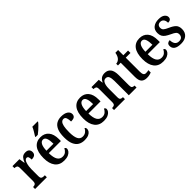

<svg xmlns="http://www.w3.org/2000/svg" viewBox="234 -1977 3198 3198"><g transform="rotate(-45 1833.0 -378.0)"><path d="M20 0V-47H23Q52 -47 71 -59.5Q90 -72 90 -119V-421Q90 -465 72.5 -477Q55 -489 26 -489H23V-536H187L203 -434H207Q226 -485 254.5 -516Q283 -547 336 -547Q383 -547 405 -524.5Q427 -502 427 -465Q427 -387 327 -387Q327 -428 318 -448Q309 -468 285 -468Q265 -468 251 -450Q237 -432 228 -403Q219 -374 214.5 -340.5Q210 -307 210 -275V-114Q210 -70 227.5 -58.5Q245 -47 272 -47H297V0Z M701 10Q594 10 538.5 -62Q483 -134 483 -264Q483 -405 537.5 -476.5Q592 -548 692 -548Q784 -548 836.5 -486.5Q889 -425 889 -306V-261H604Q605 -154 636.5 -104.5Q668 -55 728 -55Q773 -55 801.5 -79Q830 -103 845 -136Q856 -132 864 -122.5Q872 -113 872 -98Q872 -75 854 -50Q836 -25 798.5 -7.5Q761 10 701 10ZM770 -317Q770 -396 752.5 -443Q735 -490 694 -490Q653 -490 630 -445.5Q607 -401 605 -317ZM638 -619Q659 -652 683.5 -692Q708 -732 721 -766H847V-756Q836 -739 809 -711Q782 -683 749.5 -654.5Q717 -626 690 -606H638Z M1180 10Q1117 10 1070 -17Q1023 -44 996 -104.5Q969 -165 969 -265Q969 -373 996.5 -434.5Q1024 -496 1071 -522Q1118 -548 1176 -548Q1257 -548 1300 -519Q1343 -490 1343 -444Q1343 -411 1321.5 -391Q1300 -371 1239 -371Q1239 -420 1226.5 -456Q1214 -492 1179 -492Q1152 -492 1132 -472Q1112 -452 1101 -403Q1090 -354 1090 -266Q1090 -162 1116 -108.5Q1142 -55 1201 -55Q1245 -55 1275.5 -78.5Q1306 -102 1321 -136Q1342 -122 1342 -94Q1342 -71 1326.5 -47Q1311 -23 1275 -6.5Q1239 10 1180 10Z M1635 10Q1528 10 1472.5 -62Q1417 -134 1417 -264Q1417 -405 1471.5 -476.5Q1526 -548 1626 -548Q1718 -548 1770.5 -486.5Q1823 -425 1823 -306V-261H1538Q1539 -154 1570.5 -104.5Q1602 -55 1662 -55Q1707 -55 1735.5 -79Q1764 -103 1779 -136Q1790 -132 1798 -122.5Q1806 -113 1806 -98Q1806 -75 1788 -50Q1770 -25 1732.5 -7.5Q1695 10 1635 10ZM1704 -317Q1704 -396 1686.5 -443Q1669 -490 1628 -490Q1587 -490 1564 -445.5Q1541 -401 1539 -317Z M1880 0V-47H1886Q1915 -47 1933.5 -59Q1952 -71 1952 -118V-422Q1952 -466 1934.5 -477.5Q1917 -489 1889 -489H1884V-536H2056L2067 -459H2071Q2092 -505 2123.5 -526.5Q2155 -548 2204 -548Q2273 -548 2310 -501.5Q2347 -455 2347 -352V-118Q2347 -72 2362 -59.5Q2377 -47 2406 -47H2410V0H2228V-338Q2228 -402 2212.5 -438Q2197 -474 2156 -474Q2123 -474 2104.5 -451.5Q2086 -429 2078 -392.5Q2070 -356 2070 -315V-113Q2070 -70 2087 -58.5Q2104 -47 2133 -47H2137V0Z M2647 10Q2583 10 2549.5 -24.5Q2516 -59 2516 -147V-479H2451V-520Q2478 -522 2498 -533.5Q2518 -545 2531 -561Q2544 -576 2554 -599Q2564 -622 2570 -659H2635V-536H2746V-479H2635V-151Q2635 -102 2648 -80Q2661 -58 2692 -58Q2710 -58 2725 -60Q2740 -62 2754 -66V-10Q2740 -4 2712.5 3Q2685 10 2647 10Z M3032 10Q2925 10 2869.5 -62Q2814 -134 2814 -264Q2814 -405 2868.5 -476.5Q2923 -548 3023 -548Q3115 -548 3167.5 -486.5Q3220 -425 3220 -306V-261H2935Q2936 -154 2967.5 -104.5Q2999 -55 3059 -55Q3104 -55 3132.5 -79Q3161 -103 3176 -136Q3187 -132 3195 -122.5Q3203 -113 3203 -98Q3203 -75 3185 -50Q3167 -25 3129.5 -7.5Q3092 10 3032 10ZM3101 -317Q3101 -396 3083.5 -443Q3066 -490 3025 -490Q2984 -490 2961 -445.5Q2938 -401 2936 -317Z M3453 10Q3369 10 3328.5 -18.5Q3288 -47 3288 -99Q3288 -137 3310 -152.5Q3332 -168 3359 -168Q3359 -110 3383.5 -76.5Q3408 -43 3456 -43Q3501 -43 3521.5 -65Q3542 -87 3542 -123Q3542 -158 3519.5 -178.5Q3497 -199 3441 -224Q3392 -247 3360 -269.5Q3328 -292 3312.5 -322Q3297 -352 3297 -397Q3297 -471 3345.5 -509Q3394 -547 3473 -547Q3548 -547 3583.5 -518Q3619 -489 3619 -453Q3619 -391 3545 -391Q3545 -441 3522.5 -468Q3500 -495 3463 -495Q3428 -495 3409.5 -476Q3391 -457 3391 -425Q3391 -388 3414 -368Q3437 -348 3496 -322Q3564 -293 3600 -257Q3636 -221 3636 -153Q3636 -77 3588.5 -33.5Q3541 10 3453 10Z"/></g></svg>

Font: Noto Serif Myanmar Cond SemBd
Style: Regular
Weight: 600
Width: 3
Designer: Ben Mitchell and the Monotype Design Team
Foundry: Monotype Imaging Inc.
Version: Version 2.106; ttfautohint (v1.8.4.7-5d5b)